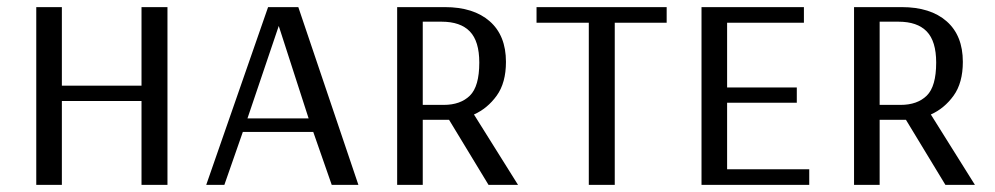

<svg xmlns="http://www.w3.org/2000/svg" viewBox="-20 -520 2798 540"><path d="M82 0V-500H154V-279H378V-500H451V0H378V-236H154V0Z M560 0 734 -500H819L988 0H913L861 -149H663L611 0ZM676 -187H848L764 -447Z M1097 0V-500H1231Q1312 -500 1357.5 -460Q1403 -420 1403 -346Q1403 -287 1377 -251Q1351 -215 1313 -198L1437 0H1354L1243 -183H1169V0ZM1169 -225H1228Q1275 -225 1301.5 -251Q1328 -277 1328 -344Q1328 -404 1301.5 -431.5Q1275 -459 1222 -459H1169Z M1636 0V-456H1489V-500H1855V-456H1709V0Z M1953 0V-500H2241V-456H2025V-274H2221V-231H2025V-44H2256V0Z M2382 0V-500H2516Q2597 -500 2642.5 -460Q2688 -420 2688 -346Q2688 -287 2662 -251Q2636 -215 2598 -198L2722 0H2639L2528 -183H2454V0ZM2454 -225H2513Q2560 -225 2586.5 -251Q2613 -277 2613 -344Q2613 -404 2586.5 -431.5Q2560 -459 2507 -459H2454Z"/></svg>

Font: Arsenal SC
Style: Regular
Weight: 400
Designer: Andrij Shevchenko
Foundry: Stairsfor
Version: Version 2.001; ttfautohint (v1.8.4.7-5d5b)